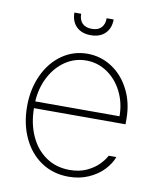

<svg xmlns="http://www.w3.org/2000/svg" viewBox="-81 -772 704 847"><g transform="rotate(10 270.5 -348.0)"><path d="M49.8 -263.7Q49.8 -341.3 78.9 -404.1Q107.9 -466.8 158.7 -502.4Q209.5 -538.1 272.5 -538.1Q332.5 -538.1 382.6 -505.4Q432.6 -472.7 461.9 -414.8Q491.2 -356.9 491.2 -285.2V-260.7H81.1Q81.5 -192.9 106 -137.9Q130.4 -83 176 -51.3Q221.7 -19.5 283.2 -19.5Q325.7 -19.5 358.2 -34.4Q390.6 -49.3 411.1 -70.1Q431.6 -90.8 442.4 -111.3H476.6Q465.3 -80.6 439 -52.7Q412.6 -24.9 372.6 -7.1Q332.5 10.7 283.2 10.7Q213.9 10.7 160.9 -24.9Q107.9 -60.5 78.9 -123Q49.8 -185.5 49.8 -263.7ZM459 -291Q459 -350.6 434.1 -400.4Q409.2 -450.2 366.5 -479Q323.7 -507.8 272.5 -507.8Q221.7 -507.8 179.4 -479.5Q137.2 -451.2 111.1 -401.6Q85 -352.1 81.5 -291ZM271.5 -621.1Q230.5 -621.1 207 -644.3Q183.6 -667.5 183.6 -707H213.9Q213.9 -679.7 228.5 -664.6Q243.2 -649.4 271.5 -649.4Q298.8 -649.4 313.5 -664.6Q328.1 -679.7 328.1 -707H359.4Q359.4 -667.5 335.9 -644.3Q312.5 -621.1 271.5 -621.1Z"/></g></svg>

Font: Pretendard JP Thin
Style: Regular
Weight: 100
Designer: Base glyphs from Inter by Rasmus Andersson; Hangeul glyphs from Noto Sans CJK(Source Han Sans) by Jang Soo-young and Kan
Foundry: Kil Hyung-jin
Version: Version 1.309